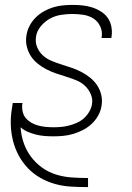

<svg xmlns="http://www.w3.org/2000/svg" viewBox="-20 -548 540 783"><path d="M338 215Q303 215 269 213Q235 211 203.5 202Q172 193 144 177Q116 161 94 138Q72 115 56.5 86.5Q41 58 33 26Q25 -6 24 -40Q23 -74 29 -108L32 -128H72L71 -124Q69 -108 72.5 -92.5Q76 -77 85.5 -66Q95 -55 108 -47.5Q121 -40 136 -36Q151 -32 167 -30.5Q183 -29 199 -29Q214 -29 230 -30.5Q246 -32 261.5 -36Q277 -40 293 -47Q309 -54 321.5 -65Q334 -76 343 -91Q352 -106 355 -122Q359 -144 350 -164.5Q341 -185 325.5 -199Q310 -213 290 -221Q270 -229 249 -235.5Q228 -242 207.5 -249Q187 -256 168 -266Q149 -276 132.5 -289.5Q116 -303 105 -320.5Q94 -338 89 -359.5Q84 -381 88 -404Q91 -424 100.5 -442.5Q110 -461 125 -476Q140 -491 158.5 -501.5Q177 -512 196.5 -518Q216 -524 236 -526Q256 -528 275 -528Q296 -528 316 -526Q336 -524 355 -518Q374 -512 391 -501.5Q408 -491 419 -475.5Q430 -460 434 -440Q438 -420 435 -399L434 -393H394L395 -398Q398 -421 388.5 -441Q379 -461 361 -472.5Q343 -484 320.5 -487.5Q298 -491 275 -491Q253 -491 229.5 -487.5Q206 -484 184.5 -472.5Q163 -461 146.5 -441Q130 -421 127 -399Q123 -376 131.5 -355.5Q140 -335 156 -321Q172 -307 192 -299Q212 -291 232.5 -284.5Q253 -278 273.5 -271Q294 -264 313 -254Q332 -244 348.5 -230.5Q365 -217 376.5 -199.5Q388 -182 393 -160.5Q398 -139 394 -116Q391 -96 380.5 -77Q370 -58 354 -43Q338 -28 318.5 -18Q299 -8 279 -2Q259 4 238.5 6Q218 8 198 8Q179 8 161 6.5Q143 5 125.5 0.5Q108 -4 92 -11Q76 -18 64 -29Q66 4 76.5 34.5Q87 65 105.5 90Q124 115 149.5 134Q175 153 206 163Q237 173 270.5 175.5Q304 178 338 178H339V215Z"/></svg>

Font: Iosevka Curly Extralight
Style: Italic
Weight: 200
Italic angle: -9°
Monospace: yes
Designer: Belleve Invis
Foundry: Belleve Invis
Version: Version 22.1.2; ttfautohint (v1.8.4)